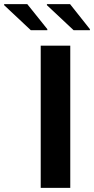

<svg xmlns="http://www.w3.org/2000/svg" viewBox="-106 -909 455 929"><path d="M91 0V-688H234V0ZM329 -763H250L121 -884V-889H233L329 -768ZM123 -763H43L-86 -884V-889H26L123 -768Z"/></svg>

Font: Saira SemiExpanded SemiBold
Style: Regular
Weight: 600
Width: 6
Designer: Hector Gatti with collaboration of the Omnibus-Type team
Foundry: Omnibus-Type
Version: Version 1.101